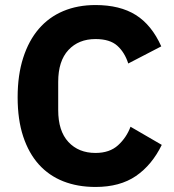

<svg xmlns="http://www.w3.org/2000/svg" viewBox="-20 -730 691 762"><path d="M359 12Q288 12 231 -10.5Q174 -33 134 -77.5Q94 -122 72 -188.5Q50 -255 50 -344Q50 -432 72 -500.5Q94 -569 134 -615.5Q174 -662 231 -686Q288 -710 359 -710Q456 -710 519 -670.5Q582 -631 620 -546L489 -478Q475 -522 445.5 -548.5Q416 -575 359 -575Q292 -575 251.5 -531.5Q211 -488 211 -405V-293Q211 -210 251.5 -166.5Q292 -123 359 -123Q415 -123 448.5 -153.5Q482 -184 498 -227L622 -155Q583 -75 519.5 -31.5Q456 12 359 12Z"/></svg>

Font: IBM Plex Sans Thai
Style: Bold
Weight: 700
Designer: Mike Abbink, Paul van der Laan, Pieter van Rosmalen, Ben Mitchell, Mark Frömberg
Foundry: Bold Monday
Version: Version 1.2